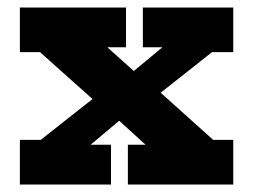

<svg xmlns="http://www.w3.org/2000/svg" viewBox="-20 -491 675 512"><path d="M48 -86 289 -276H306L436 -384H586L348 -196H330L199 -86ZM33 1V-118H132V-105H276V1ZM321 1V-105H501V-118H602V1ZM33 -352V-471H316V-365H134V-352ZM388 -87 266 -198H259L52 -383H246L370 -272H377L583 -87ZM361 -365V-471H602V-352H503V-365Z"/></svg>

Font: BioRhyme ExtraBold ExtraBold
Style: Regular
Weight: 800
Version: Version 1.600;gftools[0.9.33]